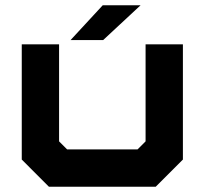

<svg xmlns="http://www.w3.org/2000/svg" viewBox="-20 -708 776 728"><path d="M165.5 0 62.5 -103V-540H204V-172L234.5 -141.5H501.5L532 -172V-540H673.5V-103L570.5 0ZM247.5 -556 369.5 -688H513L371 -556Z"/></svg>

Font: Tourney Expanded Black
Style: Regular
Weight: 900
Width: 7
Designer: Tyler Finck
Foundry: Etcetera Type Co
Version: Version 1.010; ttfautohint (v1.8.3)